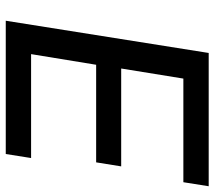

<svg xmlns="http://www.w3.org/2000/svg" viewBox="-59 -686 745 667"><g transform="rotate(90 313.5 -352.5)"><path d="M52 0 164 -705H627L613 -617H253L218 -401H558L544 -314H205L168 -88H529L515 0Z"/></g></svg>

Font: Nunito Sans 10pt SemiBold
Style: Italic
Weight: 600
Italic angle: -9°
Designer: Vernon Adams
Foundry: Vernon Adams
Version: Version 3.101;gftools[0.9.27]